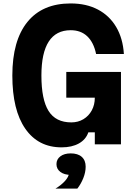

<svg xmlns="http://www.w3.org/2000/svg" viewBox="-20 -839 790 1116"><path d="M338.2 17.5Q202.2 17.5 127 -90.9Q51.7 -199.2 51.7 -400Q51.7 -603 139 -711Q226.3 -819 390.8 -819Q481.7 -819 548.9 -783.6Q616.1 -748.3 655.2 -682.3Q694.3 -616.3 700.1 -525.1H538.6Q524.8 -592 487.5 -627.7Q450.2 -663.4 390.8 -663.4Q306.1 -663.4 263.4 -597.6Q220.7 -531.7 220.7 -400Q220.7 -260.1 262.4 -193.8Q304.1 -127.6 394.5 -127.6Q434 -127.6 465 -146.3Q495.9 -165 513.5 -197.5Q531.1 -230.1 531.1 -271.2H365.3V-420.8H683.1V0H531.1V-70H493.6Q479.1 -27.8 438.4 -5.1Q397.7 17.5 338.2 17.5ZM391 177.4Q353.3 177.4 330.8 160.2Q308.2 143 308.2 115Q308.2 87 330.8 69.8Q353.3 52.6 391 52.6Q428.7 52.6 451.3 69.8Q473.9 87 473.9 115Q473.9 143 451.3 160.2Q428.7 177.4 391 177.4ZM302.2 257.4Q335.9 237.1 357.5 213.1Q379.1 189.1 380.6 169.4L391 52.6Q432.7 52.6 455.3 72.8Q477.9 93 477.9 130Q477.9 162 464.2 196.3Q450.4 230.7 429.4 257.4Z"/></svg>

Font: Martian Mono SemiExpanded
Style: Regular
Weight: 400
Width: 6
Monospace: yes
Designer: Roman Shamin
Foundry: Evil Martians
Version: Version 1.000